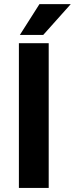

<svg xmlns="http://www.w3.org/2000/svg" viewBox="-20 -923 368 943"><path d="M219.2 0H72.8V-710.9H219.2ZM173.8 -902.8H327.6L192.4 -751.5H77.6Z"/></svg>

Font: SteelSelectRoboto
Style: Roboto-Bold
Weight: 700
Designer: Google
Version: Version 2.137; 2017